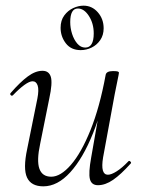

<svg xmlns="http://www.w3.org/2000/svg" viewBox="-20 -645 502 678"><path d="M133 13Q90 13 75.5 -18Q61 -49 76 -119L112 -297Q118 -328 113 -343Q108 -358 95 -358Q84 -358 66 -345Q48 -332 26 -309Q22 -305 18 -309Q14 -313 18 -317Q51 -355 78 -375Q105 -395 130 -395Q153 -395 159.5 -373.5Q166 -352 154 -297L122 -138Q109 -78 119 -49.5Q129 -21 161 -21Q194 -21 230.5 -63Q267 -105 299.5 -185.5Q332 -266 353 -380L364 -379Q344 -263 308.5 -174.5Q273 -86 228 -36.5Q183 13 133 13ZM326 9Q303 9 297.5 -12.5Q292 -34 302 -89L353 -380Q355 -394 379 -394Q392 -394 396 -392.5Q400 -391 400 -388Q400 -385 395 -361.5Q390 -338 385 -312L344 -89Q334 -28 361 -28Q373 -28 392 -40Q411 -52 433 -75Q436 -79 440.5 -74.5Q445 -70 441 -67Q407 -29 379.5 -10Q352 9 326 9ZM265 -468Q231 -468 212.5 -492Q194 -516 194 -547Q194 -573 207 -590.5Q220 -608 238.5 -616.5Q257 -625 275 -625Q305 -625 325.5 -601.5Q346 -578 346 -545Q346 -521 334 -503.5Q322 -486 303.5 -477Q285 -468 265 -468ZM281 -477Q311 -477 311 -527Q311 -562 294 -588.5Q277 -615 255 -615Q228 -615 228 -567Q228 -546 234.5 -525.5Q241 -505 253 -491Q265 -477 281 -477Z"/></svg>

Font: Cormorant Garamond Light Light
Style: Italic
Weight: 300
Italic angle: -10°
Version: Version 4.001